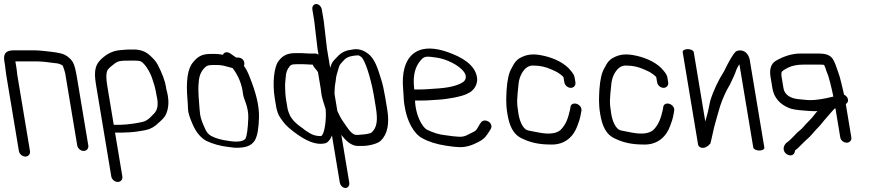

<svg xmlns="http://www.w3.org/2000/svg" viewBox="-51 -733 4322 954"><path d="M97.9 17.5 35 -360.3C33.4 -369.9 32.2 -380.2 31.4 -391.2L31.3 -391.8L25.9 -424.7C25.7 -426 25.7 -425.7 25.4 -428C25.4 -428 25.7 -428 26.5 -428H127.8C152 -428 187.4 -424.6 235.1 -417.8C240.7 -417 248.6 -414.3 259.2 -408.4C261.7 -404.9 267 -392.6 273 -368.6L332.7 -10.5C335.2 4.5 349.7 17 364.7 17C379.8 17 390.2 4.5 387.7 -10.5L332.5 -341.4C325.7 -382.7 319.9 -408.5 311.6 -422.8C299.1 -444.5 274.7 -463 249.2 -468L228.9 -472.2C223.2 -473.4 215.5 -474.4 205.1 -475.5C182.9 -477.8 145.5 -483 118.7 -483H17.4C-27.8 -483 -34.7 -460.4 -29.2 -427.3L-26.5 -411.3L-20.4 -362.8L42.9 17.5C45.4 32.5 60 45 75 45C90 45 100.4 32.5 97.9 17.5Z M482 -306.5C476.2 -341.1 476.3 -364.6 480.1 -375.9L480.3 -376.7L480.5 -377.5C481.3 -382.7 487 -391.8 500.1 -402.5C536.3 -431.9 532.1 -432 617 -432C632.8 -432 643.6 -430.1 647.1 -428.6C667.1 -420.2 694.3 -376.8 705 -343.6C714.8 -312.9 719.7 -302.2 727.2 -257.5L727.2 -257.1L727.3 -256.6C737.4 -214.4 732 -186.3 714.3 -168.5C698.9 -152.9 688.8 -140.7 670.8 -131.8C654.9 -123.8 580.4 -113 549.7 -113H517.7C516.5 -113 515.3 -112.9 514.2 -112.8ZM524.2 -74H556.2C561.9 -74 566.7 -74.2 572.8 -74.9C600 -75 634.8 -79 672.9 -86.7C696.8 -91.5 717.3 -103.1 737.1 -122.8C754.8 -138 767.3 -151.2 772.9 -163.2C803.4 -228.6 769.6 -298.2 774.4 -298.2C768.8 -331.9 754.3 -370.3 731.5 -413.7C724.3 -427.4 711.4 -441.8 693.2 -458.2C672.1 -477.9 644.7 -487 613.6 -487H594C584.3 -487 572.3 -486.3 557.9 -484.9L536.2 -482.9L535.9 -482.9C509.7 -478.7 485.9 -467.8 465.1 -450.8C422.3 -417.1 413.8 -385.6 426 -312.3L501.9 143.5C504.4 158.5 518.9 171 534 171C549 171 559.4 158.5 556.9 143.5L520.6 -74.2C521.8 -74 523 -74 524.2 -74Z M1156.9 -263.8C1159.3 -241.5 1184.7 -202 1182.7 -146.4C1180.7 -91.5 1175.2 -56.8 1169.2 -44.8C1160.8 -31.6 1132.4 -25 1086.4 -32.7L1085.9 -32.8L1085.4 -32.9C1049.6 -37.3 1020.4 -45.7 998.6 -57.3C984.6 -64.9 973.4 -77.9 965.5 -99.1L965.3 -99.5L965.1 -99.9C939.1 -157.4 943.2 -167 938.3 -221.5C934.2 -267.8 933.6 -302.3 936.5 -326.3C939 -361.2 951.3 -385.8 973.7 -403.2C978.5 -406.9 988.9 -410 1006.1 -410H1026.9C1042.6 -410 1058.3 -407.7 1073.6 -403C1082.8 -400 1096.8 -397.3 1104.6 -394.8C1133.4 -357.6 1151.5 -313.7 1156.9 -263.8ZM909 -424.4C880.6 -392.4 872.7 -329.8 880.5 -238.7C881.9 -222.5 882.8 -206.7 883.1 -191.5C883.6 -173 892 -147.2 907.4 -112.5C923.3 -76.7 945 -49.6 973.2 -33.5L973.8 -33.1L974.4 -32.9C1007.2 -17.6 1042.6 -7.6 1081.5 -3.1L1114.6 1L1115.1 1C1169.6 3 1198.2 -8.8 1215 -35.1C1228.6 -58.8 1234.6 -96.9 1235.9 -151.3C1237.1 -210.5 1219.9 -273.4 1191.5 -345.9C1178.9 -378.3 1172.4 -389.4 1161.1 -405.7C1162.5 -408.6 1163.9 -415.6 1163.1 -421C1161.9 -427.7 1158.7 -435.2 1151.8 -440.5C1145.4 -445.4 1137.9 -447 1131.2 -447H1122.8C1119.8 -448.9 1113.8 -452.9 1106.2 -458.2L1093.5 -467.3C1079 -477 1062.4 -475.1 1056.6 -460.9C1042.1 -463.4 1029.7 -465 1021.2 -465L996.9 -465C954.7 -465 933.1 -454 909 -424.4Z M1486.8 -467 1447.2 -469H1417C1377.7 -469 1352.9 -457.9 1331.1 -427.1C1311.3 -399 1301.6 -320.9 1314.3 -244.2L1321 -203.9C1324.9 -180.9 1331.9 -161.4 1343.2 -145.7C1360.1 -122.3 1368 -109.2 1407.5 -79C1469.3 -31.7 1519.6 -10.7 1564.2 -20.7C1573.8 -22.8 1581.2 -30.5 1589 -41.3L1589.2 -41.6L1589.4 -41.9C1593 -47.7 1595.2 -52 1598.4 -59.9L1637.3 173.5C1639.8 188.5 1652.5 201 1665.4 201C1678.3 201 1686.9 188.5 1684.3 173.5L1645 -62.7C1646.4 -60.9 1650.7 -55.6 1653.3 -52.7C1676.3 -24.7 1701.1 -8 1725.5 -8H1753C1778.6 -8 1824.4 -17.7 1840.8 -33.7C1875 -66.7 1884.7 -119.8 1873 -189.6L1863.2 -248.4C1857.3 -284.2 1850.7 -313.7 1843.3 -337.3C1826.9 -389.6 1812.3 -442.4 1775.3 -468C1753.2 -484.7 1728.3 -491.7 1703 -487.3C1698.2 -486.4 1693.4 -485.5 1689.4 -484.9C1664 -481.9 1641.8 -469.9 1623.9 -449.7C1620.2 -445.6 1615.1 -440.2 1608.8 -433.8C1600.8 -425.7 1595.1 -414.1 1590.3 -398.3L1589.6 -395.5L1573.8 -490.1L1557.4 -630.1L1548.1 -685.5C1545.7 -699.9 1533.9 -713 1520.5 -713C1507.7 -713 1498.5 -701.1 1501.1 -685.5L1510.2 -630.9L1526.5 -491.9L1531.6 -461.3C1527.3 -464.4 1522 -467 1516.5 -467ZM1502.6 -412C1503.5 -409.1 1507.1 -402 1510.5 -398.3C1521.8 -385.8 1528.1 -376.4 1529 -374.1L1542.8 -291.5C1543.7 -286 1544.8 -277.8 1545.9 -267.3C1547.4 -253.6 1554.1 -230.6 1567.2 -189.7C1567.2 -188.5 1567.4 -182.9 1567.7 -178.5C1570.1 -141.5 1563.3 -82.3 1550.8 -63.1C1546.7 -56.9 1543.7 -56.4 1541.3 -56.8L1540.4 -57H1539.5C1520 -57 1502.8 -62 1487.4 -71.7C1473.1 -80.7 1467.9 -82.9 1454.2 -94.7L1453.7 -95.1L1453.2 -95.4C1425.1 -114.6 1407.6 -131.2 1400 -143.2C1397.1 -147.9 1395.4 -150.3 1390.9 -156.6C1384 -170.8 1379.2 -184.7 1377.1 -197.5L1370.8 -235.5C1368.6 -248.4 1367.4 -259.9 1366.9 -269.9C1365.3 -310.7 1364 -305.6 1369.7 -359.2C1371.1 -372 1374.8 -383.1 1380.8 -392.8C1392.2 -411.3 1396.1 -414 1426.2 -414H1455.9L1495.5 -412ZM1717.7 -63C1706.8 -63 1690.8 -74.1 1669.7 -106.2C1664.9 -113.5 1659.4 -121.5 1653 -130.3C1643.1 -143.9 1633.3 -163.8 1625.2 -181.5L1611 -267C1611.1 -270 1611.4 -278.3 1611.9 -290.2C1612.7 -313.6 1616.3 -319.3 1618.2 -342C1619.6 -359.2 1627 -376.7 1632.4 -397.3C1636.9 -414.8 1644.3 -417.7 1655.9 -432C1666.1 -444.3 1680.6 -452.1 1700.3 -455.1L1714.5 -457.1C1719.2 -457.7 1724.1 -458 1729.3 -458C1730.2 -458 1734.8 -456.9 1743.1 -450.8C1755.7 -442 1778.1 -391.7 1799.2 -296.8C1801.8 -285 1804.1 -273.3 1806.1 -261.5L1816.4 -199.5C1827.2 -134.2 1822 -99.5 1795.3 -74.5C1793.3 -72.6 1781.8 -68.2 1763.6 -65.9L1732.2 -63Z M2006.1 -301.6C2000.6 -359.9 2012.2 -403.1 2039.7 -433.5C2057.7 -455.8 2070.5 -453.4 2118 -446.8C2168.2 -439.8 2229.3 -409 2253.6 -376.8C2269.6 -355.5 2264.9 -335.3 2249.2 -324.8C2223.3 -307.5 2177.2 -295.9 2110.2 -292.5C2082.8 -291.1 2066.1 -288.5 2035.8 -288.5L2007.2 -288.5C2007 -290.8 2006.5 -296.7 2006.1 -301.6ZM2045 -233.5C2077.4 -233.5 2095.5 -236 2122.2 -237.3C2175.5 -239.9 2244.6 -254 2267.9 -266.1L2285.1 -274.9L2285.7 -275.3C2306.3 -289.9 2318.1 -310.1 2320 -334.7L2320.1 -335.2L2320 -335.7C2319.2 -391.1 2273.9 -434.3 2197.6 -465C2060.9 -521.5 1983.4 -484 1959 -395.5C1950.3 -364.4 1948.6 -327.7 1952.3 -287.5C1956.7 -238.4 1952.3 -239.7 1963 -186.5C1974.3 -130.8 2004.3 -67.7 2048.2 -45.8C2079 -28.4 2119.3 -16.1 2164.8 -9.2C2194.5 -4.5 2215.5 -2.1 2231 -2C2260.5 -0.7 2291.5 -9.3 2326.2 -27.5C2359.3 -44.9 2365.5 -58.4 2381 -81.7L2386.9 -91.6C2395.8 -105.4 2388.7 -121 2376.4 -128.9C2365.2 -135.9 2347.9 -137.4 2339.1 -124.8L2331.6 -114L2331.4 -113.6C2310.4 -76.3 2314.9 -85.4 2275.3 -64.5C2261.9 -56.5 2247.6 -53 2232.2 -53.4C2215.5 -53.9 2191.1 -56.6 2157.8 -61.7C2128.4 -64.9 2101 -73.7 2069.2 -89.3C2064.7 -92.1 2058.7 -97.2 2054 -103.3C2034.5 -128.6 2021 -161.3 2014.2 -201.7C2012.5 -212 2011.6 -221.6 2011.2 -233.5Z M2808.1 -324 2803.9 -349C2802.3 -358.9 2795.7 -369.1 2785.8 -381C2756.6 -418.7 2703.9 -444.1 2650.1 -456C2602.8 -466.6 2567.5 -465.7 2528.8 -442.7C2503.7 -427.1 2492.5 -394.5 2491.5 -395.1C2477.6 -372.4 2469.7 -336.9 2466.3 -288.1C2464.6 -253.6 2461.5 -218.9 2470 -168C2479.5 -111 2496.6 -63 2548.9 -42.1C2586.6 -24.2 2630.2 -15.1 2680.6 -15C2758.6 -10.5 2800.7 -58.6 2818.2 -108.5C2826.2 -130.9 2830.8 -140.8 2835.9 -171.2L2837.9 -183C2840.8 -200.7 2825.7 -213.7 2813.5 -217.3C2801.7 -220.8 2784.2 -217.7 2783.2 -199.1L2781.4 -188.1C2771.6 -145.8 2761.9 -114.4 2733.2 -86.2C2713 -70 2679.6 -64.5 2628.9 -73.9C2621.1 -75.7 2609.5 -78 2593 -80.9C2577.8 -82.9 2567.8 -86.1 2562.3 -89.4C2543.4 -102.8 2531 -132.2 2525 -168C2515.2 -226.8 2517.7 -237.9 2526 -319.7C2527.9 -336.4 2533 -352.4 2541.2 -367.8C2558.3 -398 2578.3 -409.1 2602.4 -407.1L2603 -407H2603.5C2632.5 -407 2660.9 -400.6 2689.4 -387.6C2695.2 -384.9 2701.9 -381.9 2709.5 -378.4C2718.3 -375.5 2748.1 -353.9 2748.9 -349L2753.1 -324C2755.6 -309 2770.1 -296.5 2785.2 -296.5C2800.2 -296.5 2810.6 -309 2808.1 -324Z M3269.1 -324 3264.9 -349C3263.3 -358.9 3256.7 -369.1 3246.8 -381C3217.6 -418.7 3164.9 -444.1 3111.1 -456C3063.8 -466.6 3028.5 -465.7 2989.8 -442.7C2964.7 -427.1 2953.5 -394.5 2952.5 -395.1C2938.6 -372.4 2930.7 -336.9 2927.3 -288.1C2925.6 -253.6 2922.5 -218.9 2931 -168C2940.5 -111 2957.6 -63 3009.9 -42.1C3047.6 -24.2 3091.2 -15.1 3141.6 -15C3219.6 -10.5 3261.7 -58.6 3279.2 -108.5C3287.2 -130.9 3291.8 -140.8 3296.9 -171.2L3298.9 -183C3301.8 -200.7 3286.7 -213.7 3274.5 -217.3C3262.7 -220.8 3245.2 -217.7 3244.2 -199.1L3242.4 -188.1C3232.6 -145.8 3222.9 -114.4 3194.2 -86.2C3174 -70 3140.6 -64.5 3089.9 -73.9C3082.1 -75.7 3070.5 -78 3054 -80.9C3038.8 -82.9 3028.8 -86.1 3023.3 -89.4C3004.4 -102.8 2992 -132.2 2986 -168C2976.2 -226.8 2978.7 -237.9 2987 -319.7C2988.9 -336.4 2994 -352.4 3002.2 -367.8C3019.3 -398 3039.3 -409.1 3063.4 -407.1L3064 -407H3064.5C3093.5 -407 3121.9 -400.6 3150.4 -387.6C3156.2 -384.9 3162.9 -381.9 3170.5 -378.4C3179.3 -375.5 3209.1 -353.9 3209.9 -349L3214.1 -324C3216.6 -309 3231.1 -296.5 3246.2 -296.5C3261.2 -296.5 3271.6 -309 3269.1 -324Z M3341.1 -474 3417.5 -15C3418.6 -8.5 3424.5 1.9 3442.4 1.6C3453.4 1.3 3461.4 -4 3470.3 -11C3472 -13.1 3473.3 -14.8 3474.3 -16C3474.3 -16 3475.9 -17.6 3475.9 -17.6C3475.9 -17.6 3477.4 -16 3477.4 -16C3481 -27.5 3484.2 -40.5 3487 -55C3493.2 -86.5 3501.6 -118.3 3511.3 -151.6L3527.4 -206.6C3540.7 -246.5 3556.9 -281.9 3575.8 -312.6C3592.5 -346.7 3600.7 -366.3 3603.2 -373.1L3603.3 -373.4L3603.3 -374.1C3608.5 -389.4 3614.4 -401.4 3622.9 -413.6L3691.8 0C3693.2 8.2 3706.8 15 3721.8 15C3736.8 15 3748.2 8.2 3746.8 0L3674.4 -435C3671.2 -454 3657.4 -482.7 3626.1 -482.7C3618.9 -482.7 3611.9 -481 3606.8 -478C3606.8 -478 3606.4 -477.7 3606.4 -477.7C3606.4 -477.7 3606 -478 3606 -478C3587.5 -459.2 3570.9 -428.2 3547.6 -380.6C3517.6 -332.8 3493.1 -282.3 3477.6 -230.5L3466 -175.5C3461.5 -159.3 3457.5 -144.4 3453.5 -129L3396.1 -474C3394.7 -482.2 3381.1 -489 3366.1 -489C3351 -489 3339.7 -482.2 3341.1 -474Z M4179.1 -50.1 4151.5 -216.1C4164.5 -222.9 4165.7 -239.2 4157 -251.1C4153.6 -255.9 4150.7 -258.7 4142.9 -262.6C4133.4 -299.9 4126.1 -343 4112.1 -379.1C4105.6 -395.9 4102.6 -409 4092.8 -429.6C4076.9 -463.2 4049.1 -467 4011 -467H3925.5C3886.8 -467 3846.4 -455.1 3805.6 -432C3779.6 -417.5 3771.3 -388.7 3777.5 -351.5L3787.2 -293.1C3794.7 -248 3824 -214.3 3871.1 -195.7C3885.6 -190 3907 -186.7 3936.9 -184.2C3965.5 -181.8 3985 -180.5 3996.3 -180.5C4000.7 -180.5 4004.8 -180.8 4010.7 -181.4L4001.2 -170.2L4001 -169.9C3990.5 -155.2 3978.8 -141.7 3966 -129.5C3945.3 -109.8 3938.1 -95.9 3919.6 -82.2C3907 -72.9 3901.2 -63.6 3893 -56.1C3884.3 -47.9 3870.7 -33 3862 -27.3C3850.1 -21.1 3832.9 3.9 3849.5 25.2C3854.4 31.8 3861.8 36.2 3869.8 38.1C3887.7 42.4 3898.3 30.7 3899.3 14.4C3912.7 5.6 3926.7 -11 3934.8 -18.1C3945.4 -27.3 3950.6 -34.8 3959.6 -41.8C3976.1 -54.6 3995.3 -80.8 4009.2 -94.6C4025.6 -110.9 4033.6 -122.2 4045 -135.9L4085.9 -182.9C4089.5 -187 4092.6 -190.3 4095.7 -193.2C4096.2 -193.4 4097.4 -194 4100 -195.1L4124.1 -50.1C4126.5 -35.9 4141 -24 4156 -24C4171 -24 4181.5 -35.9 4179.1 -50.1ZM3918.4 -240.1C3876.5 -243.4 3847.3 -262.4 3842.1 -293.9L3832.6 -350.8C3830.5 -363.4 3831.4 -371.7 3833.4 -376C3834.6 -378.5 3845 -387.4 3866.4 -397.6C3886.1 -407 3910.9 -412 3942.1 -412H4020.1C4031.1 -412 4038.1 -411.6 4043.7 -410.6L4049 -398.4C4051.4 -392.8 4052.8 -388.4 4053.3 -385.4L4053.4 -384.6L4053.7 -383.7C4055.3 -378.8 4057.5 -373.2 4060.3 -367C4066.5 -353 4068.6 -339.6 4074.8 -318.7C4079.4 -303.2 4085.1 -274.1 4089.7 -253.2C4043.9 -241.6 4005.3 -235.5 3975.3 -235.5C3954.8 -235.5 3938.9 -238.7 3918.4 -240.1Z"/></svg>

Font: MewTooHand
Style: BdCondLta
Weight: 400
Designer: Mew Too, Robert Jablonski
Version: Version 0.77